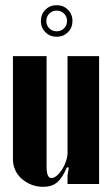

<svg xmlns="http://www.w3.org/2000/svg" viewBox="-20 -712 433 742"><path d="M239 -66Q221 -24 200.5 -7Q180 10 147 10Q122 10 101 1.5Q80 -7 64 -21Q48 -35 39 -54.5Q30 -74 30 -96V-495H160V-67Q160 -24 179 -24Q189 -24 200 -33.5Q211 -43 220 -57Q229 -71 235 -88.5Q241 -106 241 -121V-495H363V-1H241V-35L246 -64ZM138 -631Q138 -657 155.5 -674.5Q173 -692 199 -692Q225 -692 242.5 -674.5Q260 -657 260 -631Q260 -605 242.5 -587.5Q225 -570 199 -570Q173 -570 155.5 -587.5Q138 -605 138 -631ZM159 -631Q159 -614 170.5 -602.5Q182 -591 199 -591Q216 -591 227.5 -602.5Q239 -614 239 -631Q239 -648 227.5 -659.5Q216 -671 199 -671Q182 -671 170.5 -659.5Q159 -648 159 -631Z"/></svg>

Font: Moniqa Black Heading
Style: Regular
Weight: 900
Designer: Rajesh Rajput
Foundry: Rajesh Rajput
Version: Version 1.000